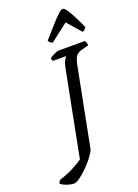

<svg xmlns="http://www.w3.org/2000/svg" viewBox="-332 -1049 957 1332"><g transform="rotate(-20 147.0 -383.0)"><path d="M-26 200Q-40 200 -59 195.5Q-78 191 -95.5 183Q-113 175 -123 167Q-121 158 -117 151.5Q-113 145 -110 142Q-55 125 -9.5 102Q36 79 67 57L189 -568Q197 -610 208 -628Q219 -646 223 -650H126Q123 -653 120.5 -659Q118 -665 118 -671Q126 -679 140 -686.5Q154 -694 167 -699Q180 -704 186 -704H381Q383 -700 388 -690.5Q393 -681 391 -668L343 -655Q310 -647 296.5 -628Q283 -609 275 -569L160 19Q146 48 120.5 79.5Q95 111 66.5 138.5Q38 166 13 183Q-12 200 -26 200ZM167 -769Q157 -774 149 -780.5Q141 -787 139 -794Q183 -844 217 -882.5Q251 -921 275 -943.5Q299 -966 311 -966Q323 -966 338.5 -944Q354 -922 374 -883Q394 -844 417 -794Q412 -787 406 -779.5Q400 -772 388 -769L299 -871Z"/></g></svg>

Font: Texturina Medium
Style: Italic
Weight: 500
Italic angle: -11°
Designer: Guillermo Torres Carreño
Foundry: Omnibus-Type
Version: Version 1.002